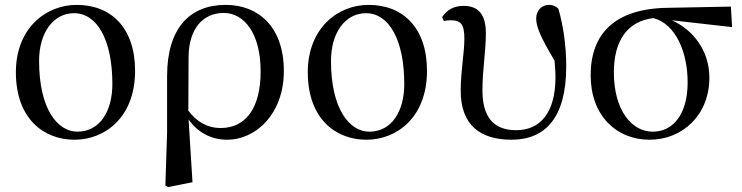

<svg xmlns="http://www.w3.org/2000/svg" viewBox="-20 -557 3039 786"><path d="M285 15C410 15 533 -77 533 -267C533 -444 434 -537 294 -537C168 -537 45 -442 45 -261C45 -72 158 15 285 15ZM297 -18C216 -18 140 -110 140 -308C140 -424 199 -503 283 -503C378 -503 440 -393 440 -213C440 -102 389 -18 297 -18Z M657 202 668 209 768 189 752 -68C788 -16 844 15 909 15C1030 15 1142 -93 1142 -266C1142 -448 1037 -537 904 -537C757 -537 664 -442 664 -245V-13ZM751 -104 752 -325C753 -436 808 -504 896 -504C979 -504 1047 -421 1047 -265C1047 -112 984 -33 884 -33C827 -33 784 -60 751 -104Z M1480 15C1605 15 1728 -77 1728 -267C1728 -444 1629 -537 1489 -537C1363 -537 1240 -442 1240 -261C1240 -72 1353 15 1480 15ZM1492 -18C1411 -18 1335 -110 1335 -308C1335 -424 1394 -503 1478 -503C1573 -503 1635 -393 1635 -213C1635 -102 1584 -18 1492 -18Z M2074 15C2213 15 2298 -76 2298 -285C2298 -373 2285 -455 2266 -521C2256 -531 2244 -537 2227 -537C2198 -537 2175 -514 2175 -481C2175 -447 2193 -405 2250 -309C2252 -285 2254 -263 2254 -241C2254 -91 2188 -24 2093 -24C1997 -24 1955 -82 1955 -187C1955 -274 1969 -344 1969 -421C1969 -492 1943 -533 1878 -533C1838 -533 1810 -517 1790 -487L1797 -471C1805 -473 1815 -474 1825 -474C1868 -474 1881 -456 1881 -398C1881 -340 1866 -267 1866 -185C1866 -46 1945 15 2074 15Z M2639 15C2774 15 2884 -86 2884 -239C2884 -349 2818 -435 2730 -474L2977 -446L2972 -530L2713 -525C2495 -522 2398 -417 2398 -249C2398 -85 2502 15 2639 15ZM2655 -483C2748 -458 2795 -341 2795 -220C2795 -91 2737 -18 2652 -18C2565 -18 2493 -107 2493 -261C2493 -386 2545 -470 2655 -483Z"/></svg>

Font: Noto Serif CJK SC Medium
Style: Regular
Weight: 500
Designer: Ryoko NISHIZUKA 西塚涼子 (kana & ideographs); Frank Grießhammer (Latin, Greek & Cyrillic); Wenlong ZHANG 张文龙 (bopomofo); San
Foundry: Adobe
Version: Version 2.001;hotconv 1.1.0;makeotfexe 2.6.0